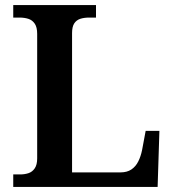

<svg xmlns="http://www.w3.org/2000/svg" viewBox="-20 -734 682 754"><path d="M32 0V-49H59Q77 -49 92 -54Q107 -59 116.5 -73Q126 -87 126 -112V-601Q126 -627 116.5 -641Q107 -655 91.5 -660Q76 -665 56 -665H32V-714H357V-665H331Q310 -665 295 -660Q280 -655 271.5 -642Q263 -629 263 -604V-57H453Q479 -57 496 -68.5Q513 -80 523 -100Q533 -120 538 -145L552 -220H606L599 0Z"/></svg>

Font: Noto Serif Hebrew SemiBold
Style: Regular
Weight: 600
Version: Version 2.003